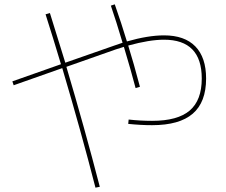

<svg xmlns="http://www.w3.org/2000/svg" viewBox="-20 -813 1040 885"><path d="M571 -242 573 -262Q627 -256 681 -256Q799 -256 854.5 -303.5Q910 -351 910 -451Q910 -630 736 -630Q669 -630 571 -603Q596 -523 625 -413L605 -407Q585 -484 551 -597L513 -585L286 -505Q369 -226 440 48L420 52Q355 -202 267 -499L43 -420L37 -438L261 -517Q223 -644 190 -747L210 -753L259 -595L281 -524L507 -603Q514 -606 545 -616Q516 -714 491 -787L509 -793Q539 -708 565 -622Q663 -650 736 -650Q831 -650 880.5 -599Q930 -548 930 -451Q930 -342 868.5 -289Q807 -236 681 -236Q628 -236 571 -242Z"/></svg>

Font: Enso Thin
Style: Regular
Weight: 100
Designer: Coji Morishita
Foundry: UNDERFOREST DESIGN
Version: Version 1.000